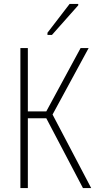

<svg xmlns="http://www.w3.org/2000/svg" viewBox="-20 -959 489 979"><path d="M222 -781H245L379 -932V-939H335L222 -792ZM84 0H122V-356H216L403 0H445L248 -375L432 -714H391L216 -391H122V-714H84Z"/></svg>

Font: Noto Sans Condensed ExtraLight
Style: Regular
Weight: 200
Width: 3
Designer: Monotype Design Team
Foundry: Monotype Imaging Inc.
Version: Version 2.013